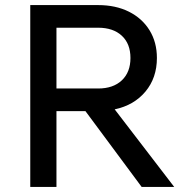

<svg xmlns="http://www.w3.org/2000/svg" viewBox="-20 -735 739 755"><path d="M202 0H99V-715H366Q435 -715 487 -689Q539 -663 568 -616Q597 -569 597 -507Q597 -429 552 -375Q507 -321 431 -305L665 0H537L316 -298H202ZM366 -626H202V-387H366Q425 -387 459 -419Q493 -451 493 -507Q493 -563 459 -594.5Q425 -626 366 -626Z"/></svg>

Font: Wix Madefor Text Medium
Style: Regular
Weight: 500
Designer: Dalton Maag Ltd
Foundry: Dalton Maag Ltd
Version: Version 3.100